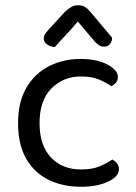

<svg xmlns="http://www.w3.org/2000/svg" viewBox="-20 -700 518 733"><path d="M289 -408Q221 -408 176 -362Q131 -316 131 -230Q131 -145 174.5 -99Q218 -53 289 -53Q331 -53 359 -64.5Q387 -76 409 -91Q420 -85 427 -76Q434 -67 434 -54Q434 -26 392.5 -6.5Q351 13 289 13Q220 13 165.5 -13.5Q111 -40 80 -94Q49 -148 49 -230Q49 -311 81 -365.5Q113 -420 167.5 -447.5Q222 -475 287 -475Q349 -475 389.5 -454Q430 -433 430 -406Q430 -394 423 -385Q416 -376 405 -371Q383 -386 356.5 -397Q330 -408 289 -408ZM342 -541 277 -618Q254 -590 231.5 -566.5Q209 -543 189 -520Q171 -522 159 -531Q147 -540 147 -553Q147 -564 153.5 -572.5Q160 -581 169 -591L230 -657Q243 -668 253.5 -674Q264 -680 277 -680Q293 -680 303.5 -674Q314 -668 324 -656L408 -556Q408 -543 400.5 -532.5Q393 -522 377 -522Q365 -522 357.5 -527.5Q350 -533 342 -541Z"/></svg>

Font: Baloo Tammudu 2
Style: Regular
Weight: 400
Designer: Maithili Shingre, Omkar Shende and Ek Type
Foundry: Ek Type
Version: Version 1.700